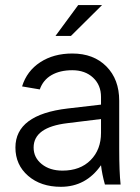

<svg xmlns="http://www.w3.org/2000/svg" viewBox="-20 -718 544 747"><path d="M449.2 0H388.2Q377 -40 373 -75.2Q314.5 8.8 216.8 8.8Q138.7 8.8 89.4 -33.9Q40 -76.7 40 -144Q40 -272 243.2 -295.9L373 -311V-340.8Q373 -387.2 342 -416Q311 -444.8 261.2 -444.8Q213.4 -444.8 180.4 -425.8Q147.5 -406.7 134.8 -370.1L65.9 -381.8Q84.5 -441.9 136.5 -475.8Q188.5 -509.8 261.2 -509.8Q344.2 -509.8 394 -459.5Q443.8 -409.2 443.8 -326.2V-140.1Q443.8 -49.8 449.2 0ZM223.1 -54.2Q292 -54.2 332.5 -95Q373 -135.7 373 -201.2V-254.9L242.2 -238.8Q110.8 -223.1 110.8 -144Q110.8 -105 142.3 -79.6Q173.8 -54.2 223.1 -54.2ZM284.2 -698.2H377L255.9 -578.1H195.8Z"/></svg>

Font: LT Superior
Style: Regular
Weight: 400
Designer: Daniel Lyons
Foundry: LyonsType
Version: Version 1.000